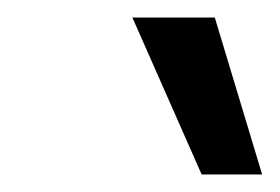

<svg xmlns="http://www.w3.org/2000/svg" viewBox="-20 -742 319 219"><path d="M131 -722H225L279 -543H210Z"/></svg>

Font: Niramit
Style: Italic
Weight: 400
Italic angle: -10°
Version: Version 1.000; ttfautohint (v1.6)